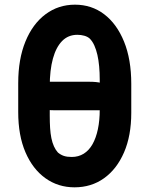

<svg xmlns="http://www.w3.org/2000/svg" viewBox="-20 -786 640 822"><path d="M301 -766Q372 -766 426 -725Q480 -684 511 -608Q542 -532 542 -427V-303Q542 -205 511 -133.5Q480 -62 425.5 -23Q371 16 299 16Q229 16 174.5 -23Q120 -62 89 -134Q58 -206 58 -306V-430Q58 -533 89 -608.5Q120 -684 175 -725Q230 -766 301 -766ZM311 -637Q272 -637 246 -610.5Q220 -584 206.5 -535Q193 -486 193 -416V-291Q193 -262 194.5 -238Q196 -214 200 -194.5Q204 -175 211 -159.5Q218 -144 228 -133Q240 -123 253.5 -118.5Q267 -114 287 -114Q316 -114 338.5 -128Q361 -142 376 -168.5Q391 -195 399 -232.5Q407 -270 407 -317V-444Q407 -475 404.5 -502Q402 -529 397 -551Q392 -573 384 -591Q376 -609 364 -621Q355 -629 341 -633Q327 -637 311 -637ZM154 -436H361Q394 -436 412.5 -431Q431 -426 438.5 -414.5Q446 -403 446 -382Q446 -364 446 -347.5Q446 -331 445 -314H210Q192 -314 181 -316Q170 -318 164 -324.5Q158 -331 156 -342.5Q154 -354 154 -373Q154 -390 154 -405Q154 -420 154 -436Z"/></svg>

Font: Rec Mono Semicasual
Style: Bold
Weight: 700
Version: Version 1.085; ttfautohint (v1.8.4.7-5d5b)